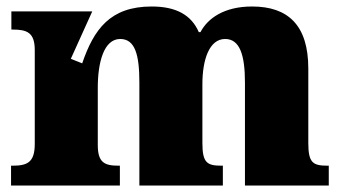

<svg xmlns="http://www.w3.org/2000/svg" viewBox="-20 -571 1056 591"><path d="M349 0V-61H345C301 -61 281 -71 281 -125V-301C281 -380 300 -451 350 -451C396 -451 409 -402 409 -317V0H666V-61H662C617 -61 603 -70 603 -131V-312C603 -387 624 -451 673 -451C718 -451 734 -402 734 -317V0H992V-61H988C943 -61 929 -70 929 -131V-360C929 -494 866 -551 756 -551C669 -551 619 -514 597 -472H592C569 -525 522 -551 447 -551C319 -551 269 -481 233 -376L198 -390L264 -536H15V-480H19C63 -480 87 -471 87 -417V-128C87 -70 63 -61 18 -61H14V0Z"/></svg>

Font: UArctic Serif Black
Style: Regular
Weight: 900
Designer: Customization by Puisto advertising & original work Monotype Design Team
Foundry: Monotype Imaging Inc.
Version: Version 2.004